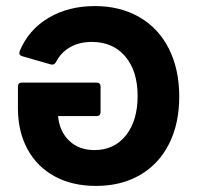

<svg xmlns="http://www.w3.org/2000/svg" viewBox="-20 -600 651 632"><path d="M570 -282Q570 -193 536.5 -126.5Q503 -60 441 -24Q379 12 296 12Q218 12 160 -19.5Q102 -51 70.5 -109Q39 -167 39 -244V-315Q39 -328 52 -328H298Q311 -328 311 -315V-231Q311 -218 298 -218H171Q176 -167 208 -136.5Q240 -106 291 -106Q356 -106 394.5 -154.5Q433 -203 433 -284Q433 -366 392.5 -414Q352 -462 282 -462Q241 -462 210.5 -444.5Q180 -427 164 -395Q158 -385 147 -388L53 -415Q40 -419 45 -432Q74 -502 139.5 -541Q205 -580 292 -580Q376 -580 439 -543.5Q502 -507 536 -439.5Q570 -372 570 -282Z"/></svg>

Font: LINE Seed Sans TH
Style: Bold
Weight: 700
Designer: Dalton Maag Ltd | Thai characters by Cadson Demak Co.,Ltd.
Foundry: Dalton Maag Ltd
Version: Version 1.002